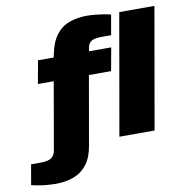

<svg xmlns="http://www.w3.org/2000/svg" viewBox="-189 -831 1098 1134"><g transform="rotate(-10 359.5 -264.0)"><path d="M53 209Q33 209 6.5 207Q-20 205 -46 200.5Q-72 196 -91 191L-70 70H-12Q32 70 52 56Q72 42 77 12L147 -390H52L77 -528H171L175 -546Q189 -618 221 -660Q253 -702 300.5 -719.5Q348 -737 408 -737Q429 -737 455.5 -734.5Q482 -732 507 -728Q532 -724 549 -719L528 -599H473Q428 -599 409 -587Q390 -575 386 -546L383 -528H516L491 -390H358L286 21Q275 88 244 129.5Q213 171 165 190Q117 209 53 209ZM472 0 599 -725H810L683 0Z"/></g></svg>

Font: Archivo SemiExpanded Black
Style: Italic
Weight: 900
Width: 6
Italic angle: -10°
Designer: Hector Gatti
Foundry: Omnibus-Type
Version: Version 2.001